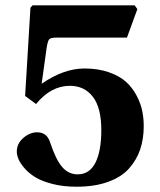

<svg xmlns="http://www.w3.org/2000/svg" viewBox="-20 -688 600 720"><path d="M43 -119.1Q43 -149.9 67.6 -170.9Q92.3 -191.9 119.1 -191.9Q156.2 -191.9 168 -153.8Q189.5 -88.9 213.4 -61.5Q237.3 -34.2 271 -34.2Q315.9 -34.2 337.9 -77.9Q359.9 -121.6 359.9 -200.2Q359.9 -284.2 328.1 -325.2Q296.4 -366.2 242.2 -366.2Q170.9 -366.2 115.2 -297.9L74.2 -328.1L94.2 -659.2L102.1 -668H484.9L495.1 -653.8L456.1 -546.9H189.9Q169.9 -546.9 164.3 -540.3Q158.7 -533.7 154.8 -507.8L136.2 -374Q219.2 -431.2 296.9 -431.2Q348.1 -431.2 388.4 -417Q428.7 -402.8 452.6 -381.1Q476.6 -359.4 492.2 -329.6Q507.8 -299.8 513.4 -272Q519 -244.1 519 -214.8Q519 -167 505.6 -127.4Q492.2 -87.9 463.6 -55.9Q435.1 -23.9 385 -5.9Q335 12.2 267.1 12.2Q216.8 12.2 176.3 1.7Q135.7 -8.8 111.6 -23.9Q87.4 -39.1 71.3 -57.9Q55.2 -76.7 49.1 -92Q43 -107.4 43 -119.1Z"/></svg>

Font: Linguistics Pro
Style: Bold
Weight: 700
Designer: Stefan Peev, Context Ltd
Foundry: Stefan Peev, Context Ltd
Version: Version 001.000